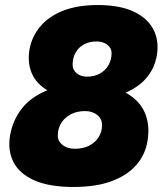

<svg xmlns="http://www.w3.org/2000/svg" viewBox="-20 -732 650 764"><path d="M331 -337Q245 -337 189.5 -362Q134 -387 111 -431Q88 -475 97 -533Q106 -586 140 -626.5Q174 -667 231.5 -689.5Q289 -712 369 -712Q455 -712 510.5 -686.5Q566 -661 590 -615.5Q614 -570 604 -511Q595 -459 561 -420Q527 -381 469 -359Q411 -337 331 -337ZM326 -427Q355 -427 377 -439Q399 -451 411.5 -472.5Q424 -494 424 -521Q424 -541 407 -554Q390 -567 364 -567Q336 -567 314.5 -555.5Q293 -544 281 -523Q269 -502 269 -475Q269 -454 285 -440.5Q301 -427 326 -427ZM272 12Q177 12 117.5 -14Q58 -40 34 -86.5Q10 -133 20 -193Q31 -254 66.5 -299.5Q102 -345 164 -371Q226 -397 316 -396Q412 -397 471 -368Q530 -339 554 -288.5Q578 -238 567 -171Q558 -116 522 -75Q486 -34 424 -11Q362 12 272 12ZM278 -140Q310 -140 334 -152Q358 -164 372 -185.5Q386 -207 386 -234Q386 -259 367 -274.5Q348 -290 318 -290Q287 -290 262.5 -277.5Q238 -265 224 -243Q210 -221 210 -192Q210 -170 229 -155Q248 -140 278 -140Z"/></svg>

Font: Figtree Light Black
Style: Italic
Weight: 900
Italic angle: -9.5°
Version: Version 2.000